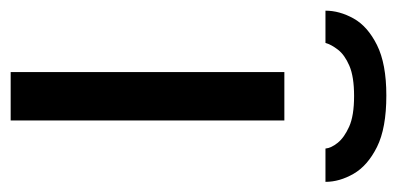

<svg xmlns="http://www.w3.org/2000/svg" viewBox="-262 -546 762 369"><g transform="rotate(90 119.5 -361.0)"><path d="M73 0V-526H166V0ZM118 -722Q181 -722 217 -704Q253 -686 268.5 -659Q284 -632 284 -605H220Q219 -616 209 -628.5Q199 -641 178 -650.5Q157 -660 119 -660Q82 -660 61 -651Q40 -642 30 -629Q20 -616 17 -605H-45Q-45 -632 -30 -659Q-15 -686 21 -704Q57 -722 118 -722Z"/></g></svg>

Font: Archivo SemiExpanded
Style: Regular
Weight: 400
Width: 6
Designer: Hector Gatti
Foundry: Omnibus-Type
Version: Version 2.001